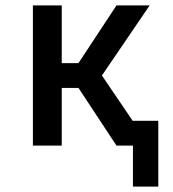

<svg xmlns="http://www.w3.org/2000/svg" viewBox="-20 -540 640 712"><path d="M473 152V0H412L271 -214H209V0H102V-520H209V-306H271L412 -520H535L358 -260L472 -92H567V152Z"/></svg>

Font: Iosevka Semibold Extended
Style: Regular
Weight: 600
Width: 7
Monospace: yes
Designer: Belleve Invis
Foundry: Belleve Invis
Version: Version 32.5.0; ttfautohint (v1.8.4)